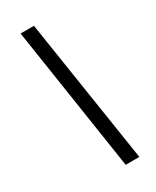

<svg xmlns="http://www.w3.org/2000/svg" viewBox="-176 -711 629 772"><g transform="rotate(-30 139.0 -325.0)"><path d="M165.5 9.8 63.5 -658.7H125.5L229 9.8Z"/></g></svg>

Font: Tinos
Style: Bold Italic
Weight: 700
Italic angle: -16.333°
Designer: Steve Matteson
Foundry: Monotype Imaging Inc.
Version: Version 1.23